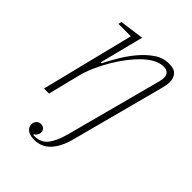

<svg xmlns="http://www.w3.org/2000/svg" viewBox="-211 -625 941 941"><g transform="rotate(45 259.5 -154.0)"><path d="M196 212Q166 212 149.5 199.5Q133 187 133 167Q133 153 142.5 143Q152 133 166 133Q180 133 188 142Q196 151 196 162Q196 171 190.5 180Q185 189 176 194L177 198H188Q231 198 255 166Q279 134 295 75L427 -422Q432 -442 432 -452Q432 -491 391 -491Q344 -491 288 -438Q264 -415 239.5 -383Q215 -351 193.5 -314.5Q172 -278 155 -239.5Q138 -201 129 -165L88 0H53L173 -482H87L91 -499L217 -516L159 -288L165 -287Q182 -321 206 -361.5Q230 -402 260 -437.5Q290 -473 325 -496.5Q360 -520 401 -520Q437 -520 452 -502.5Q467 -485 467 -457Q467 -441 461 -417L330 78Q313 141 280 176.5Q247 212 196 212Z"/></g></svg>

Font: IBM Plex Serif ExtraLight
Style: Italic
Weight: 200
Italic angle: -14°
Designer: Mike Abbink, Paul van der Laan, Pieter van Rosmalen
Foundry: Bold Monday
Version: Version 2.5